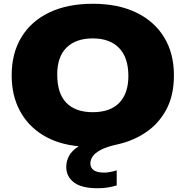

<svg xmlns="http://www.w3.org/2000/svg" viewBox="-20 -770 986 1020"><path d="M498 230Q413.5 230 372.8 199Q332 168 332 117Q332 85.5 347.2 57.5Q362.5 29.5 398 7Q287 -3.5 207.2 -52.8Q127.5 -102 84.8 -182.8Q42 -263.5 42 -370Q42 -487.5 94 -572.8Q146 -658 242.5 -704Q339 -750 473 -750Q607 -750 703.5 -703.5Q800 -657 852 -571.8Q904 -486.5 904 -370Q904 -262 862.8 -186.5Q821.5 -111 753.2 -65.8Q685 -20.5 604 -3Q546.5 9.5 515.2 26.2Q484 43 472 61.5Q460 80 460 98Q460 120.5 477.5 133.8Q495 147 534 147Q546 147 562.5 144.2Q579 141.5 600 135V215Q578.5 221.5 554 225.8Q529.5 230 498 230ZM473 -174Q565.5 -174 613.8 -224Q662 -274 662 -366Q662 -464.5 612.5 -515.2Q563 -566 473 -566Q383 -566 333.5 -517.2Q284 -468.5 284 -374Q284 -273.5 332.5 -223.8Q381 -174 473 -174Z"/></svg>

Font: Encode Sans Exp Black
Style: Regular
Weight: 900
Width: 7
Designer: Multiple Designers
Foundry: Impallari Type
Version: Version 3.002; ttfautohint (v1.8.3) -l 8 -r 50 -G 200 -x 14 